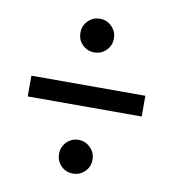

<svg xmlns="http://www.w3.org/2000/svg" viewBox="-65 -663 575 638"><g transform="rotate(10 222.5 -344.0)"><path d="M222.3 -82.3Q245.7 -82.3 262.3 -98.5Q278.9 -114.7 278.9 -139.1Q278.9 -162.7 262.1 -179.3Q245.4 -195.9 222.1 -195.9Q198.9 -195.9 182.4 -179.3Q166 -162.7 166 -139.1Q166 -114.7 182.5 -98.5Q198.9 -82.3 222.3 -82.3ZM222.3 -491.1Q245.7 -491.1 262.3 -507.4Q278.9 -523.6 278.9 -548Q278.9 -571.6 262.1 -588.1Q245.4 -604.7 222.1 -604.7Q198.9 -604.7 182.4 -588.1Q166 -571.6 166 -548Q166 -523.6 182.5 -507.4Q198.9 -491.1 222.3 -491.1ZM30.3 -308.7H414.9V-378.7H30.3Z"/></g></svg>

Font: Secuela Black
Style: Regular
Weight: 900
Designer: Fernando Haro
Foundry: deFharo
Version: Version 1.704